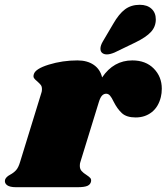

<svg xmlns="http://www.w3.org/2000/svg" viewBox="-61 -781 695 801"><path d="M614 -411Q614 -392 610 -376Q600 -335 572 -313Q544 -291 505 -291Q467 -291 447.5 -309Q428 -327 413 -357Q405 -374 398 -382Q391 -390 382 -390Q372 -390 364.5 -382Q357 -374 351 -354L274 -104Q272 -99 272 -89Q272 -76 279.5 -67.5Q287 -59 300 -51Q312 -43 316 -38Q320 -33 319 -25Q317 -12 304.5 -6Q292 0 262 0H6Q-20 0 -31.5 -8.5Q-43 -17 -40 -31Q-36 -43 -19 -52Q-4 -60 6 -71Q16 -82 23 -106L112 -395Q114 -400 114 -409Q114 -420 109.5 -426Q105 -432 95 -441Q85 -449 81 -455Q77 -461 80 -471Q86 -494 143 -511.5Q200 -529 262 -529Q303 -529 330 -510.5Q357 -492 365 -458Q413 -529 491 -529Q547 -529 580.5 -495Q614 -461 614 -411ZM522 -761Q553 -761 571 -744.5Q589 -728 589 -700Q589 -670 569 -648Q549 -626 504 -604L417 -562Q398 -554 385 -554Q373 -554 365.5 -560Q358 -566 358 -578Q358 -591 368 -608L411 -681Q435 -723 460.5 -742Q486 -761 522 -761Z"/></svg>

Font: Shrikhand
Style: Regular
Weight: 400
Italic angle: -14°
Designer: Jonny Pinhorn
Foundry: Jonny Pinhorn
Version: Version 1.001;PS 1.001;hotconv 1.0.88;makeotf.lib2.5.647800